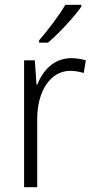

<svg xmlns="http://www.w3.org/2000/svg" viewBox="-20 -785 393 805"><path d="M321 -757V-765H254C228 -720 182 -660 144 -616V-606H181C227 -645 291 -714 321 -757ZM278 -541C206 -541 160 -490 136 -430H133L126 -532H81V0H136V-287C136 -401 190 -488 275 -488C295 -488 314 -484 331 -479L340 -532C321 -538 299 -541 278 -541Z"/></svg>

Font: Noto Sans Devanagari SemiCondensed Light
Style: Regular
Weight: 300
Width: 4
Designer: Jelle Bosma - Monotype Design Team
Foundry: Monotype Imaging Inc.
Version: Version 2.004